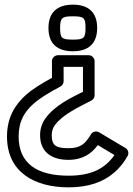

<svg xmlns="http://www.w3.org/2000/svg" viewBox="-20 -586 571 824"><path d="M293 -516C341.1 -516 347 -509 347 -466C347 -422.4 340.4 -416 293 -416C244.3 -416 238 -422.4 238 -466C238 -509.6 245.8 -516 293 -516ZM293 -566C228 -566 188 -534.8 188 -466C188 -397.8 226.3 -366 293 -366C359.4 -366 397 -398.7 397 -466C397 -532.4 360.4 -566 293 -566ZM273 100C335.6 100 373.7 72.7 399.7 36.7L471.2 79.4C431.4 136.1 374.5 168 274 168C139.5 168 60 115.9 60 0C60 -67.9 86.1 -107.2 125.6 -142.3C146.9 -161.2 185.3 -186.1 239.7 -214.9C248 -219.3 253 -228.6 253 -237V-299H336V-192.3C279.9 -163.6 216.7 -134.2 176 -79.4C160.1 -58.2 152 -32.9 152 -6C152 67.3 202.7 100 273 100ZM273 50C217.4 50 202 36.3 202 -6C202 -23.1 206.6 -36.8 216 -49.6C249.4 -94.3 311.6 -123.2 372.5 -154.8C380.2 -158.8 386 -167.5 386 -177V-324C386 -334.7 376.1 -349 361 -349H228C217.3 -349 203 -339.1 203 -324V-252C154.3 -225.4 116.9 -201.5 92.4 -179.7C46 -138.5 10 -83.5 10 0C10 151.6 126.5 218 274 218C399.9 218 479.7 168.2 527.8 83.3C534.3 71.7 530.3 56.4 518.8 49.5L404.8 -18.5C394.5 -24.6 378.1 -22.2 370.7 -10C346.1 30.2 327.9 50 273 50Z"/></svg>

Font: Fog Sans
Style: Outline
Weight: 700
Foundry: Intel Corporation
Version: Version 1.00